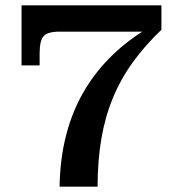

<svg xmlns="http://www.w3.org/2000/svg" viewBox="-20 -702 678 722"><path d="M204 0Q206 -107 229 -195Q252 -283 293 -354Q334 -425 390 -482Q446 -539 515 -583L587 -590Q525 -531 479.5 -468Q434 -405 404.5 -333.5Q375 -262 361 -179.5Q347 -97 347 0ZM61 -456V-583H204Q159 -583 144 -566Q129 -549 129 -502V-456ZM61 -583V-682H587V-590L515 -583Z"/></svg>

Font: Montagu Slab 120pt Medium
Style: Regular
Weight: 500
Designer: Florian Karsten
Foundry: Florian Karsten
Version: Version 1.000